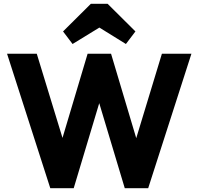

<svg xmlns="http://www.w3.org/2000/svg" viewBox="-20 -988 1042 1008"><path d="M244 0 17 -706H173L339 -163H278L440 -706H563L725 -163H665L830 -706H985L758 0H635L472 -543H530L367 0ZM361 -757 311 -823 457 -968H545L691 -823L641 -757L444 -879H560Z"/></svg>

Font: Outfit
Style: Bold
Weight: 700
Designer: Rodrigo Fuenzalida
Foundry: fragTYPE
Version: Version 1.100;gftools[0.9.27]